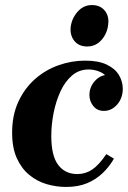

<svg xmlns="http://www.w3.org/2000/svg" viewBox="-20 -730 508 760"><path d="M242 10Q203 10 165 -1Q127 -12 96 -37.5Q65 -63 46.5 -104Q28 -145 28 -205Q28 -274 52.5 -327Q77 -380 118 -416.5Q159 -453 211 -471.5Q263 -490 317 -490Q370 -490 403 -474Q436 -458 451 -432.5Q466 -407 466 -379Q466 -342 444 -316.5Q422 -291 391 -291Q365 -291 349.5 -310Q334 -329 334 -354Q334 -386 356 -410Q378 -434 409 -434Q434 -434 445 -419.5Q456 -405 456 -388L420 -379Q420 -405 406.5 -422Q393 -439 372.5 -447Q352 -455 331 -455Q293 -455 265 -431Q237 -407 219 -367.5Q201 -328 192 -282Q183 -236 183 -192Q183 -113 210.5 -77Q238 -41 286 -41Q318 -41 344.5 -58.5Q371 -76 401 -120L431 -102Q412 -69 385.5 -44Q359 -19 324 -4.5Q289 10 242 10ZM325 -546Q292 -546 274 -568.5Q256 -591 260 -625Q265 -659 288 -684.5Q311 -710 344 -710Q377 -710 395 -687.5Q413 -665 408 -631Q404 -597 381.5 -571.5Q359 -546 325 -546Z"/></svg>

Font: Brygada 1918
Style: Bold Italic
Weight: 700
Italic angle: -8°
Designer: Mateusz Machalski | Borys Kosmynka | Przemek Hoffer
Foundry: NIEPODLEGLA 2018
Version: Version 3.006